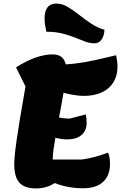

<svg xmlns="http://www.w3.org/2000/svg" viewBox="-20 -1031 679 1077"><path d="M182 26Q118 26 89 -6Q60 -38 60 -109Q60 -131 63 -162.5Q66 -194 73 -243Q80 -292 92 -365.5Q104 -439 123 -546L70 -653Q126 -689 178 -707.5Q230 -726 276 -726Q353 -726 353 -632Q353 -617 349 -587.5Q345 -558 338 -519Q331 -480 323 -435.5Q315 -391 306.5 -346.5Q298 -302 291 -262Q284 -222 280 -191.5Q276 -161 276 -144Q276 -98 283 -70Q290 -42 306 -19Q255 26 182 26ZM447 25Q390 25 339.5 12.5Q289 0 229 -29V-136H438Q475 -141 512.5 -151Q550 -161 586 -175Q592 -161 594.5 -146Q597 -131 597 -111Q597 -46 558 -10.5Q519 25 447 25ZM357 -249Q340 -249 321 -252Q302 -255 272 -262L292 -376Q312 -371 331 -368.5Q350 -366 371 -366L461 -389Q463 -380 464.5 -367.5Q466 -355 466 -341Q466 -298 437 -273.5Q408 -249 357 -249ZM448 -493Q423 -493 389 -499Q355 -505 323.5 -514Q292 -523 272 -533L284 -668Q350 -668 405 -675Q460 -682 514.5 -694Q569 -706 631 -721Q635 -704 637 -687.5Q639 -671 639 -656Q639 -606 616 -569Q593 -532 550.5 -512.5Q508 -493 448 -493ZM510 -788Q484 -788 457.5 -798Q431 -808 400 -820.5Q369 -833 330 -843Q291 -853 240 -853Q236 -871 233 -890Q230 -909 230 -926Q230 -1011 296 -1011Q328 -1011 359.5 -992.5Q391 -974 423.5 -948Q456 -922 491.5 -898.5Q527 -875 566 -864Q564 -828 549 -808Q534 -788 510 -788Z"/></svg>

Font: Lemonada
Style: Regular
Weight: 400
Designer: Mohamed Gaber (Arabic), Eduardo Tunni (Latin)
Foundry: Kief Type Foundry
Version: Version 4.005